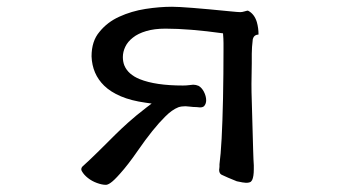

<svg xmlns="http://www.w3.org/2000/svg" viewBox="-20 -482 1040 557"><path d="M709.5 -238.3 710.4 -298.8V-326.2Q710.4 -344.2 713.4 -368.7Q716.8 -380.9 729.5 -381.8Q730 -381.8 730 -381.8Q730 -400.4 725.1 -418Q717.8 -441.9 699.2 -451.2Q694.8 -450.7 690.4 -449.2Q682.6 -446.8 677 -446.8Q671.4 -446.8 647 -449.2Q515.1 -462.4 479 -462.4Q442.9 -462.4 402.1 -456.1Q361.3 -449.7 326.2 -433.6Q291.5 -418 268.6 -389.6Q245.6 -362.8 245.6 -318.4Q247.6 -267.1 282.2 -233.4Q300.8 -215.3 330.6 -202.6Q360.4 -189.9 402.3 -184.1L419.9 -181.6L405.8 -170.9Q374 -146.5 352.1 -126.7Q330.1 -106.9 315.4 -92.3Q290.5 -67.9 278.6 -55.7Q266.6 -43.5 263.2 -40.5Q244.1 -21.5 218.3 2Q215.8 5.4 215.8 8.8Q215.8 12.2 217.8 15.1Q223.6 25.4 235.1 34.4Q246.6 43.5 261.2 48.8Q275.9 54.2 287.1 54.2Q292.5 54.2 300.3 48.8Q310.5 42 328.1 22Q351.1 -3.4 379.4 -44.4Q424.3 -109.4 459.5 -144Q479 -163.6 497.6 -170.9Q506.3 -173.8 518.1 -173.8Q522.9 -173.8 531.7 -172.6Q540.5 -171.4 548.8 -171.4H549.3Q555.7 -170.4 560.1 -170.4Q568.4 -170.4 572.3 -174.3Q578.1 -181.2 578.1 -190.9Q578.1 -203.1 571.3 -216.3Q564.9 -228 556.2 -232.9Q548.3 -236.3 540.5 -236.3Q537.6 -236.3 529.3 -235.1Q521 -233.9 510.7 -233.9Q431.2 -233.9 385.3 -252.4Q351.6 -266.1 340.8 -292Q336.4 -303.2 336.4 -316.4Q336.4 -331.5 343.5 -346.4Q350.6 -361.3 365.7 -373Q380.4 -384.8 404.1 -391.8Q427.7 -398.9 460 -398.9Q529.3 -398.9 627 -385.3Q628.4 -368.7 628.4 -356.9V-337.9Q628.4 -269 627 -196.3Q624 -58.1 616.7 -5.4V2Q616.7 4.9 616.2 6.8Q615.7 8.8 615.7 10.7Q615.7 12.7 616.2 15.6Q617.2 20 619.6 22.5Q622.1 24.9 625 25.9Q637.7 32.2 667 43.9Q687 48.3 693.6 48.3Q700.2 48.3 703.6 47.1Q707 45.9 708 44.9Q710.4 42.5 711.4 40.5Q716.3 30.3 716.3 8.8V-2.4Q715.3 -15.6 714.4 -46.4Q710 -200.7 709.7 -214.4Q709.5 -228 709.5 -238.3Z"/></svg>

Font: Bakudai
Style: ExtraLight
Weight: 200
Version: Version 1.48